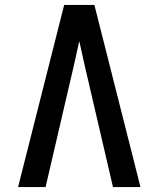

<svg xmlns="http://www.w3.org/2000/svg" viewBox="-20 -755 640 775"><path d="M53 0 177 -490 239 -735H361L547 0H436L322 -490Q317 -515 311 -539.5Q305 -564 300 -589Q295 -564 289 -539.5Q283 -515 278 -490L164 0Z"/></svg>

Font: Iosevka SS04 Semibold Extended
Style: Regular
Weight: 600
Width: 7
Monospace: yes
Designer: Belleve Invis
Foundry: Belleve Invis
Version: Version 19.0.0; ttfautohint (v1.8.4)